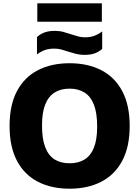

<svg xmlns="http://www.w3.org/2000/svg" viewBox="-20 -1133 843 1163"><path d="M401.5 10Q291.5 10 209.8 -32Q128 -74 83 -158.5Q38 -243 38 -370Q38 -497 83 -581.5Q128 -666 209.8 -708Q291.5 -750 401.5 -750Q512 -750 593.8 -707.8Q675.5 -665.5 720.5 -581Q765.5 -496.5 765.5 -370Q765.5 -243.5 720.5 -159Q675.5 -74.5 593.5 -32.2Q511.5 10 401.5 10ZM401.5 -144Q455 -144 492.2 -167Q529.5 -190 549 -239Q568.5 -288 568.5 -366.5Q568.5 -448.5 548.8 -499Q529 -549.5 491.5 -572.8Q454 -596 401.5 -596Q349 -596 311.8 -573.2Q274.5 -550.5 254.5 -501.5Q234.5 -452.5 234.5 -373.5Q234.5 -291 254.2 -240.5Q274 -190 311.2 -167Q348.5 -144 401.5 -144ZM491 -800.5Q463 -800.5 439.2 -807Q415.5 -813.5 392.5 -820.5Q372.5 -827.5 352 -833Q331.5 -838.5 309 -838.5Q276.5 -838.5 252.5 -830Q228.5 -821.5 204 -803.5V-908.5Q225.5 -928 251 -937Q276.5 -946 312 -946Q340.5 -946 364.2 -939.5Q388 -933 410.5 -925.5Q431 -919 451.5 -913Q472 -907 494 -907Q526.5 -907 550.5 -915.8Q574.5 -924.5 599 -942.5V-837Q578 -818 552.2 -809.2Q526.5 -800.5 491 -800.5ZM206 -1001.5V-1113H597V-1001.5Z"/></svg>

Font: Encode Sans SC Condensed Thin ExtraBold
Style: Regular
Weight: 800
Version: Version 3.002